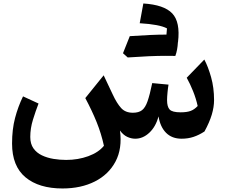

<svg xmlns="http://www.w3.org/2000/svg" viewBox="-20 -777 1276 1087"><path d="M1008.3 8.3Q953.6 8.3 920.4 -24.9Q887.2 -58.1 877.4 -118.2Q862.3 -60.5 825.9 -26.1Q789.6 8.3 745.6 8.3Q723.1 8.3 700.4 -2.2Q677.7 -12.7 659.2 -38.1Q672.9 64 634 137.5Q595.2 210.9 516.8 250.5Q438.5 290 334 290Q200.2 290 124.3 226.8Q48.3 163.6 48.3 35.6Q48.3 -44.9 65.2 -108.9Q82 -172.9 110.4 -231.4L198.2 -190.9Q181.6 -147.9 166.5 -99.1Q151.4 -50.3 151.4 -1.5Q151.4 37.6 169.4 63Q187.5 88.4 217.3 102.5Q247.1 116.7 283 122.6Q318.8 128.4 354.5 128.4Q421.9 128.4 480 107.2Q538.1 85.9 568.4 48.3Q553.2 -21 527.3 -85.2Q501.5 -149.4 462.9 -221.7L566.9 -350.6L619.1 -240.2Q641.6 -191.9 665.8 -165.3Q689.9 -138.7 732.4 -138.7Q765.1 -138.7 783.9 -153.1Q802.7 -167.5 815.4 -203.9Q828.1 -240.2 841.8 -306.6L934.1 -297.9Q931.2 -282.7 928.5 -254.9Q925.8 -227.1 925.8 -210Q925.8 -172.9 940.4 -157Q955.1 -141.1 1002.4 -141.1Q1037.1 -141.1 1058.3 -148.7Q1079.6 -156.2 1099.1 -176.8Q1089.8 -219.2 1073.2 -260.5Q1056.6 -301.8 1037.1 -336.9L1136.7 -439.9Q1158.2 -399.9 1175 -340.3Q1191.9 -280.8 1191.9 -210Q1191.9 -171.4 1179 -127.9Q1166 -84.5 1137.7 -32.7Q1106.4 -12.2 1075.4 -2Q1044.4 8.3 1008.3 8.3ZM972.7 -460.4 918.5 -460.9Q833 -460.9 703.1 -451.7Q690.9 -461.9 676.3 -475.6Q694.8 -523.4 714.8 -572.3Q841.3 -581.1 918.9 -581.1H922.4Q924.3 -597.2 925.3 -616.2Q884.3 -638.7 771 -645.5Q787.1 -735.8 791.5 -757.3Q908.7 -750 955.1 -701.2Q1001.5 -652.3 987.8 -538.6H987.3Q984.9 -493.2 972.7 -460.4Z"/></svg>

Font: Pinar-FD SemiBold
Style: Regular
Weight: 600
Designer: Amin Abedi
Version: Version 2.000